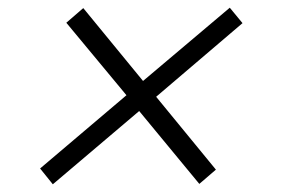

<svg xmlns="http://www.w3.org/2000/svg" viewBox="-20 -506 734 498"><path d="M117 -28 84 -69 308 -259 152 -447 196 -485 351 -296 576 -486 609 -446 385 -255 540 -66 497 -29 341 -218Z"/></svg>

Font: Archivo Expanded ExtraLight
Style: Italic
Weight: 250
Width: 7
Italic angle: -10°
Designer: Hector Gatti
Foundry: Omnibus-Type
Version: Version 2.001